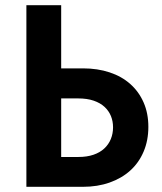

<svg xmlns="http://www.w3.org/2000/svg" viewBox="-20 -720 623 740"><path d="M81.7 0H299.8Q356 0 402.4 -16.4Q448.8 -32.7 482 -62.7Q515.3 -92.7 533.5 -135.6Q551.8 -178.5 551.8 -231Q551.8 -283.5 533.5 -325.1Q515.3 -366.8 482 -396.3Q448.8 -425.8 402.4 -441.1Q356 -456.5 299.8 -456.5H215.8V-700H81.7ZM282.3 -115H215.8V-340.7H280.8Q315.8 -340.7 341.1 -332Q366.5 -323.2 382.9 -308.1Q399.2 -293 407.5 -272.9Q415.7 -252.8 415.7 -229.3Q415.7 -205 407.1 -184Q398.5 -163 381.7 -147.5Q365 -132 340 -123.5Q315 -115 282.3 -115Z"/></svg>

Font: Tilda Sans VF
Style: Regular
Weight: 400
Designer: ParaType Ltd
Foundry: ParaType Ltd
Version: Version 1.010